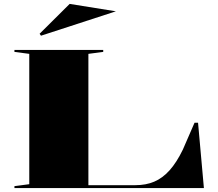

<svg xmlns="http://www.w3.org/2000/svg" viewBox="-20 -964 1115 984"><path d="M54 0V-10L130 -20V-688L54 -698V-708H509V-698L433 -688V-15H674Q728 -15 770.5 -33Q813 -51 849 -91Q885 -131 917 -197L977 -335H995L1025 0ZM190 -781 183 -791 337 -944 574 -906Z"/></svg>

Font: Kalnia Expanded Medium
Style: Regular
Weight: 500
Width: 7
Designer: Frida Medrano
Foundry: Frida Medrano
Version: Version 1.105